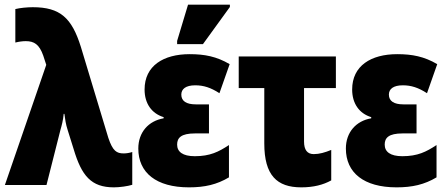

<svg xmlns="http://www.w3.org/2000/svg" viewBox="-20 -796 1927 826"><path d="M470 10C495 10 530 5 549 -1V-142C536 -138 524 -136 512 -136C482 -136 465 -146 446 -203L328 -594C289 -719 239 -765 121 -765C97 -765 66 -762 46 -757V-613C62 -617 78 -619 91 -619C127 -619 149 -605 166 -557L179 -517L1 0H180L240 -237C245 -254 252 -280 254 -306H257C260 -284 263 -261 271 -237L297 -154C331 -40 372 10 470 10Z M742 -606H853L969 -766V-776H789L742 -620ZM793 10C861 10 913 -2 965 -33V-172C921 -143 884 -124 818 -124C766 -124 742 -143 742 -174C742 -203 759 -222 819 -222H879V-347H822C782 -347 760 -361 760 -389C760 -413 779 -429 820 -429C856 -429 887 -419 924 -395L968 -520C912 -553 860 -563 796 -563C683 -563 602 -513 602 -411C602 -351 632 -308 684 -292V-287C619 -276 575 -227 575 -157C575 -53 652 10 793 10Z M1276 10C1329 10 1371 -1 1405 -20V-151C1378 -140 1354 -133 1330 -133C1302 -133 1288 -151 1288 -187V-417H1425V-553H1007V-417H1117V-179C1117 -42 1171 10 1276 10Z M1686 10C1754 10 1806 -2 1858 -33V-172C1814 -143 1777 -124 1711 -124C1659 -124 1635 -143 1635 -174C1635 -203 1652 -222 1712 -222H1772V-347H1715C1675 -347 1653 -361 1653 -389C1653 -413 1672 -429 1713 -429C1749 -429 1780 -419 1817 -395L1861 -520C1805 -553 1753 -563 1689 -563C1576 -563 1495 -513 1495 -411C1495 -351 1525 -308 1577 -292V-287C1512 -276 1468 -227 1468 -157C1468 -53 1545 10 1686 10Z"/></svg>

Font: Noto Sans Condensed Black
Style: Regular
Weight: 900
Width: 3
Designer: Monotype Design Team
Foundry: Monotype Imaging Inc.
Version: Version 2.013